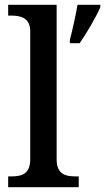

<svg xmlns="http://www.w3.org/2000/svg" viewBox="-20 -780 438 800"><path d="M14 0H308V-45H295C251 -45 216 -55 216 -117V-760H14V-715H27C66 -715 106 -706 106 -649V-117C106 -55 71 -45 27 -45H14ZM271 -613V-600H312C341 -642 380 -708 398 -750V-760H303C295 -713 282 -656 271 -613Z"/></svg>

Font: Noto Serif Georgian Medium
Style: Regular
Weight: 500
Designer: Monotype Design Team, Akaki Razmadze
Foundry: Google LLC
Version: Version 2.003